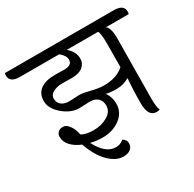

<svg xmlns="http://www.w3.org/2000/svg" viewBox="-217 -831 1161 1149"><g transform="rotate(-30 363.5 -257.0)"><path d="M571 -336 572 -499Q572 -569 561 -586H345Q389 -548 389 -501Q389 -468 363 -446.5Q337 -425 285 -425L217 -426Q185 -426 158 -412Q131 -398 131 -371Q131 -344 150.5 -328Q170 -312 205 -312Q205 -312 276 -315Q299 -315 347.5 -302.5Q396 -290 433 -290Q519 -290 571 -336ZM206 -492 273 -491Q327 -491 327 -529Q327 -558 292 -586H21Q-48 -586 -48 -635Q-48 -645 -46 -651H706Q775 -651 775 -603Q775 -590 772 -586H615Q641 -568 641 -497L637 -85Q637 -17 648 1Q637 5 626 5Q568 5 568 -86.5Q568 -178 575 -258Q533 -234 489 -234Q445 -234 416 -241Q441 -203 441 -161Q441 -100 391 -62Q341 -24 269 -24Q226 -24 187 -34Q239 66 309 66Q342 66 363 45Q388 59 388 83.5Q388 108 370 122.5Q352 137 321 137Q270 137 221.5 89Q173 41 141 -49Q99 -66 73 -93.5Q47 -121 47 -156Q47 -174 59 -186.5Q71 -199 93.5 -199Q116 -199 135 -173Q154 -147 162 -107Q191 -89 245 -89Q299 -89 341 -113.5Q383 -138 383 -181Q383 -212 363.5 -230.5Q344 -249 308 -249L237 -246Q179 -246 125.5 -291.5Q72 -337 72 -388.5Q72 -440 107.5 -466Q143 -492 206 -492Z"/></g></svg>

Font: Laila
Style: Regular
Weight: 400
Designer: Hitesh Malaviya
Foundry: Indian Type Foundry
Version: Version 1.302;PS 1.0;hotconv 1.0.78;makeotf.lib2.5.61930; tt